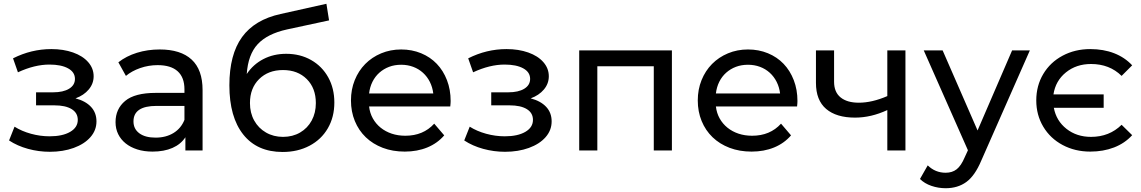

<svg xmlns="http://www.w3.org/2000/svg" viewBox="-20 -797 6042 1017"><path d="M491 -154Q491 -107 459 -70.5Q427 -34 370.5 -13.5Q314 7 244 7Q185 7 128.5 -8.5Q72 -24 28 -53L57 -126Q95 -102 144 -88.5Q193 -75 243 -75Q311 -75 351.5 -98.5Q392 -122 392 -162Q392 -199 359.5 -219Q327 -239 268 -239H171V-308H261Q315 -308 346 -327Q377 -346 377 -379Q377 -415 340.5 -435Q304 -455 242 -455Q163 -455 75 -414L49 -488Q146 -537 252 -537Q316 -537 367 -519Q418 -501 447 -468Q476 -435 476 -393Q476 -354 450 -323Q424 -292 380 -276Q433 -262 462 -231Q491 -200 491 -154Z M1053 -320V0H962V-70Q938 -33 893.5 -13.5Q849 6 788 6Q743 6 707 -5.5Q671 -17 645.5 -37.5Q620 -58 606 -86.5Q592 -115 592 -150Q592 -220 643 -262.5Q694 -305 805 -305H957V-324Q957 -387 921 -419.5Q885 -452 815 -452Q767 -452 722.5 -436.5Q678 -421 647 -395L607 -467Q649 -500 705.5 -517.5Q762 -535 826 -535Q937 -535 995 -481.5Q1053 -428 1053 -320ZM957 -162V-236H809Q687 -236 687 -154Q687 -114 718 -91Q749 -68 804 -68Q859 -68 899 -92.5Q939 -117 957 -162Z M1751 -254Q1751 -177 1716.5 -117.5Q1682 -58 1619.5 -25Q1557 8 1477 8Q1342 8 1268.5 -84.5Q1195 -177 1195 -345Q1195 -508 1262 -600.5Q1329 -693 1467 -723L1709 -777L1723 -689L1500 -641Q1396 -618 1345 -563Q1294 -508 1287 -405Q1321 -456 1375 -484Q1429 -512 1496 -512Q1570 -512 1628 -479Q1686 -446 1718.5 -387.5Q1751 -329 1751 -254ZM1653 -251Q1653 -330 1605 -378Q1557 -426 1479 -426Q1401 -426 1352.5 -378Q1304 -330 1304 -251Q1304 -199 1326.5 -158.5Q1349 -118 1389 -95Q1429 -72 1479 -72Q1530 -72 1569.5 -95Q1609 -118 1631 -158.5Q1653 -199 1653 -251Z M2365 -233H1935Q1939 -198 1955 -169.5Q1971 -141 1996.5 -120.5Q2022 -100 2055 -89Q2088 -78 2127 -78Q2222 -78 2280 -142L2333 -80Q2297 -38 2243.5 -16Q2190 6 2124 6Q2060 6 2007.5 -14Q1955 -34 1917.5 -70Q1880 -106 1859.5 -156Q1839 -206 1839 -265Q1839 -323 1859 -372.5Q1879 -422 1914.5 -458Q1950 -494 1999 -514.5Q2048 -535 2105 -535Q2162 -535 2210.5 -515Q2259 -495 2293.5 -459Q2328 -423 2347.5 -372.5Q2367 -322 2367 -262Q2367 -257 2366.5 -249.5Q2366 -242 2365 -233ZM1935 -302H2275Q2271 -335 2257 -363Q2243 -391 2220.5 -411.5Q2198 -432 2168.5 -443Q2139 -454 2105 -454Q2070 -454 2041 -443Q2012 -432 1989.5 -412Q1967 -392 1953 -364Q1939 -336 1935 -302Z M2902 -154Q2902 -107 2870 -70.5Q2838 -34 2781.5 -13.5Q2725 7 2655 7Q2596 7 2539.5 -8.5Q2483 -24 2439 -53L2468 -126Q2506 -102 2555 -88.5Q2604 -75 2654 -75Q2722 -75 2762.5 -98.5Q2803 -122 2803 -162Q2803 -199 2770.5 -219Q2738 -239 2679 -239H2582V-308H2672Q2726 -308 2757 -327Q2788 -346 2788 -379Q2788 -415 2751.5 -435Q2715 -455 2653 -455Q2574 -455 2486 -414L2460 -488Q2557 -537 2663 -537Q2727 -537 2778 -519Q2829 -501 2858 -468Q2887 -435 2887 -393Q2887 -354 2861 -323Q2835 -292 2791 -276Q2844 -262 2873 -231Q2902 -200 2902 -154Z M3539 -530V0H3443V-446H3144V0H3048V-530Z M4202 -233H3772Q3776 -198 3792 -169.5Q3808 -141 3833.5 -120.5Q3859 -100 3892 -89Q3925 -78 3964 -78Q4059 -78 4117 -142L4170 -80Q4134 -38 4080.5 -16Q4027 6 3961 6Q3897 6 3844.5 -14Q3792 -34 3754.5 -70Q3717 -106 3696.5 -156Q3676 -206 3676 -265Q3676 -323 3696 -372.5Q3716 -422 3751.5 -458Q3787 -494 3836 -514.5Q3885 -535 3942 -535Q3999 -535 4047.5 -515Q4096 -495 4130.5 -459Q4165 -423 4184.5 -372.5Q4204 -322 4204 -262Q4204 -257 4203.5 -249.5Q4203 -242 4202 -233ZM3772 -302H4112Q4108 -335 4094 -363Q4080 -391 4057.5 -411.5Q4035 -432 4005.5 -443Q3976 -454 3942 -454Q3907 -454 3878 -443Q3849 -432 3826.5 -412Q3804 -392 3790 -364Q3776 -336 3772 -302Z M4776 -530V0H4680V-214Q4594 -174 4509 -174Q4410 -174 4356 -220Q4302 -266 4302 -358V-530H4398V-364Q4398 -309 4432.5 -281Q4467 -253 4529 -253Q4599 -253 4680 -288V-530Z M5435 -530 5178 53Q5144 134 5098.5 167Q5053 200 4989 200Q4950 200 4913.5 187.5Q4877 175 4853 151L4894 79Q4934 118 4989 118Q5024 118 5047.5 99.5Q5071 81 5090 36L5107 -1L4873 -530H4973L5158 -106L5341 -530Z M5469 -265Q5469 -343 5506 -405Q5543 -467 5608.5 -502Q5674 -537 5755 -537Q5825 -537 5881.5 -515Q5938 -493 5977 -451L5921 -395Q5857 -458 5759 -458Q5681 -458 5626 -413.5Q5571 -369 5560 -297H5826V-226H5562Q5575 -157 5629 -114.5Q5683 -72 5759 -72Q5856 -72 5921 -136L5977 -81Q5938 -38 5881 -16Q5824 6 5755 6Q5674 6 5608.5 -29Q5543 -64 5506 -126Q5469 -188 5469 -265Z"/></svg>

Font: CMG Sans Medium
Style: Regular
Weight: 500
Designer: Julieta Ulanovsky
Foundry: Julieta Ulanovsky
Version: Version 7.200